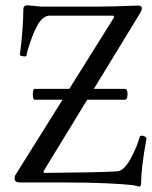

<svg xmlns="http://www.w3.org/2000/svg" viewBox="-20 -688 572 724"><path d="M506 16Q500 14 493 12.5Q486 11 480 10Q445 6 378.5 3Q312 0 217 0H54Q35 0 35 -15Q35 -25 40 -31L411 -624L407 -629H168Q145 -629 126 -601Q118 -587 110.5 -571Q103 -555 97 -537Q93 -525 87.5 -509Q82 -493 80 -478Q79 -474 66.5 -476Q54 -478 55 -482Q62 -536 65 -579Q68 -622 68 -653Q68 -668 84 -668Q100 -667 115.5 -665Q131 -663 142 -663H345Q375 -663 412.5 -664Q450 -665 500 -667Q515 -667 515 -657Q515 -653 513 -648Q511 -643 508 -638L144 -42L146 -36Q226 -37 301.5 -38Q377 -39 423 -42Q452 -45 481 -106Q492 -128 498.5 -146Q505 -164 507 -172Q509 -179 521.5 -175Q534 -171 532 -163Q512 -54 512 3Q512 13 506 16ZM111 -312Q106 -312 104.5 -322.5Q103 -333 104.5 -343Q106 -353 111 -353H452Q458 -353 460 -343Q462 -333 460 -322.5Q458 -312 451 -312Z"/></svg>

Font: Junicode Two Beta Condensed
Style: Regular
Weight: 400
Width: 3
Designer: Peter S. Baker
Foundry: Briery Creek Software
Version: Version 1.053; ttfautohint (v1.8.4)